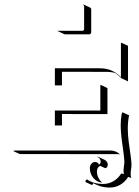

<svg xmlns="http://www.w3.org/2000/svg" viewBox="-20 -681 626 866"><path d="M240 -541 241 -542.7Q242.4 -542 244.1 -542H351.6Q354.7 -542 357.1 -544.3Q359.4 -546.6 359.4 -549.8V-652.3Q359.4 -657.2 355 -659.4L355.7 -661.1L385.7 -647.2Q391.4 -644.5 391.4 -638.2V-535.6Q391.4 -531.5 388.5 -528.8Q385.7 -526.1 381.6 -526.1H274.2Q272 -526.1 270 -526.9ZM39.1 0 46.9 -2H478.5Q491 -2 502.2 2.7Q513.4 7.3 521.5 15.6L517.8 14.6Q513.4 13.9 508.5 14.2L69.1 13.9ZM227.5 -115.2V-182.6H432.6V-295.9L434.6 -297.9L464.6 -283.7V-166.5L259.5 -166.7V-115.2ZM227.5 -295.9V-373H429.7Q458.5 -373 481.7 -363.4Q504.9 -353.8 525.4 -333V-486.3L527.3 -488.3L557.4 -474.4V-314L527.3 -328.1Q513.9 -342.5 500 -351.6Q481.9 -356.9 459.7 -356.9L259.5 -357.2V-295.9ZM365.2 135.5Q366.9 131.3 372.3 127.9Q401.4 148.7 445.3 148.7Q470 148.7 491 136.6Q512 124.5 525.4 103.5Q525.9 102.5 526.9 102.1Q527.8 101.6 528.6 101.6H529.3Q533.2 101.6 539.1 104.5Q537.1 94.7 537.1 87.9Q537.1 83 539.1 67.4Q541 55.7 541 48.1Q541 31.5 532.7 -24.4Q524.4 -80.3 524.4 -115.2Q524.4 -142.3 528.8 -167.5L532.2 -174.8L562.3 -160.9Q556.4 -132.6 556.4 -101.1Q556.4 -74 560.5 -41.6Q564.7 -9.3 568.8 18.4Q573 46.1 573 62Q573 72 571.2 82Q569.3 92 569.3 101.6Q569.3 112.5 572 122.1Q570.3 120.8 568.1 120.1Q562.7 117.7 559.8 117.4Q557.6 117.4 556.9 118.7Q543.5 139.9 522.1 152.5Q500.7 165 475.6 165Q442.9 165 418.2 153.6L400.9 145.5Q396.5 148.9 396.5 154.3L366.5 140.4ZM385.3 77.1Q385.3 65.7 392.1 57.7Q398.9 49.8 408.7 49.8Q414.1 49.8 419.4 52.6Q424.8 55.4 426 61.3Q429.4 60.3 431.8 56.6Q434.1 53 434.1 47.9Q434.1 40.8 429.8 35Q425.5 29.3 418.5 26.4L420.7 25.4L450.9 39.3Q457.8 42.5 461.9 48.6Q466.1 54.7 466.1 61.8Q466.1 68.4 462.6 73Q459.2 77.6 454.3 77.6L431.9 67.1Q425.3 69.6 421.3 76Q417.2 82.5 417.2 91.3Q417.2 106 423 118.8Q428.7 131.6 438.5 140.4L440.4 142.6Q417 140.6 401.1 121.7Q385.3 102.8 385.3 77.1Z"/></svg>

Font: AgreloyOut1
Style: Medium
Weight: 400
Designer: gluk
Foundry: gluk
Version: Version 0.27